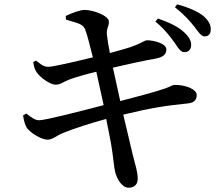

<svg xmlns="http://www.w3.org/2000/svg" viewBox="-20 -820 1040 891"><path d="M835 -578C854 -577 867 -591 867 -610C868 -629 859 -646 837 -668C809 -695 766 -716 713 -734L701 -720C746 -683 771 -648 791 -621C807 -596 819 -578 835 -578ZM929 -651C947 -651 958 -662 958 -682C959 -704 949 -723 925 -745C899 -766 857 -785 802 -800L792 -786C840 -748 862 -721 882 -696C902 -671 912 -652 929 -651ZM238 -427C261 -427 273 -440 302 -451C335 -463 381 -476 427 -487L461 -332C353 -304 191 -262 162 -262C145 -262 130 -271 102 -293L87 -284C91 -258 97 -239 105 -226C120 -205 171 -171 202 -172C226 -173 239 -189 273 -203C321 -223 405 -250 473 -268L495 -155C505 -99 509 -42 514 -24C522 11 547 52 577 51C607 51 619 32 619 10C619 -23 609 -50 596 -102L552 -288C679 -319 751 -330 851 -340C886 -343 893 -362 893 -379C893 -406 841 -427 788 -426C779 -425 771 -418 745 -409C705 -395 616 -371 538 -351L504 -506C563 -520 650 -539 707 -549C740 -556 752 -570 752 -591C752 -618 693 -634 660 -633C651 -632 631 -617 588 -602C560 -593 528 -584 490 -574C483 -609 479 -633 476 -660C473 -689 488 -700 485 -722C483 -747 414 -774 372 -774C353 -774 314 -760 285 -746L286 -729C336 -713 362 -711 374 -686C383 -666 396 -613 411 -554C329 -534 227 -510 204 -510C180 -510 167 -524 147 -539L134 -532C138 -510 140 -499 150 -485C167 -459 214 -427 238 -427Z"/></svg>

Font: GenKiMin2 TW SB
Style: Regular
Weight: 600
Version: Version 2.100;PS 2.1;hotconv 16.6.51;makeotf.lib2.5.65220 DE